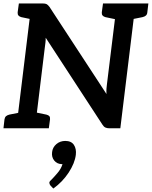

<svg xmlns="http://www.w3.org/2000/svg" viewBox="-23 -741 877 1109"><path d="M71 0 159 -721H224Q239 -721 246.5 -717Q254 -713 263 -701L592 -198Q591 -214 592 -229Q593 -244 595 -257L652 -721H760L672 0H609Q595 0 585.5 -4.5Q576 -9 568 -22L241 -523Q241 -507 239.5 -495Q238 -483 236 -468L179 0ZM-3 0 3 -52Q5 -64 12 -70Q19 -76 31 -79L96 -92L97 0ZM159 0 182 -92 245 -79Q257 -76 262 -70Q267 -64 266 -52L259 0ZM186 -721 162 -629 100 -642Q89 -645 83.5 -651.5Q78 -658 79 -670L86 -721ZM672 -721 648 -629 586 -642Q575 -645 569.5 -651.5Q564 -658 565 -670L572 -721ZM834 -721 828 -670Q827 -658 820 -651.5Q813 -645 800 -642L735 -629L734 -721ZM285 348 268 330Q265 326 263.5 322Q262 318 262 313Q264 305 274 297Q287 284 308.5 259Q330 234 338 207Q337 207 335.5 207Q334 207 333 207Q306 206 290 186Q274 166 278 137Q281 110 302.5 91.5Q324 73 354 73Q389 73 404 96Q419 119 415 153Q409 202 373.5 256Q338 310 285 348Z"/></svg>

Font: Aleo SemiBold
Style: Italic
Weight: 600
Italic angle: -7°
Designer: Alessio Laiso
Foundry: Alessio Laiso
Version: Version 2.001;gftools[0.9.29]